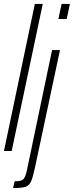

<svg xmlns="http://www.w3.org/2000/svg" viewBox="-21 -763 373 970"><path d="M-1 0 155 -743H195L38 0ZM274 -667 290 -743H332L316 -667ZM115 97 242 -510H282L156 82Q145 134 135.5 154.5Q126 175 107.5 181Q89 187 45 187L53 153Q86 153 96.5 143Q107 133 115 97Z"/></svg>

Font: Saira Ultra Condensed ExLight
Style: Italic
Weight: 200
Width: 1
Italic angle: -12°
Designer: Hector Gatti with collaboration of the Omnibus-Type team
Foundry: Omnibus-Type
Version: Version 1.001; ttfautohint (v1.8)